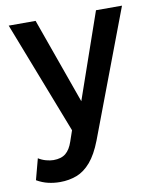

<svg xmlns="http://www.w3.org/2000/svg" viewBox="-82 -559 695 847"><g transform="rotate(-10 266.0 -135.5)"><path d="M119 224Q92 224 66 218Q40 212 15 197.5L40 103.5Q55.5 113.5 74 118.5Q92.5 123.5 107 123.5Q142 123.5 162 107Q182 90.5 193.5 56L210 8L15 -495H135.5L272.5 -111L406 -495H522.5L308.5 71.5Q285.5 131 257 164.2Q228.5 197.5 194 210.8Q159.5 224 119 224Z"/></g></svg>

Font: Geologica Cursive
Style: Regular
Weight: 400
Designer: Sindre Bremnes, Frode Helland
Foundry: Monokrom Skriftforlag AS
Version: Version 1.010;gftools[0.9.28]